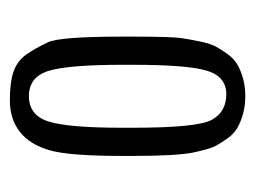

<svg xmlns="http://www.w3.org/2000/svg" viewBox="-84 -809 517 389"><g transform="rotate(90 174.5 -614.5)"><path d="M111.3 -626.5V-602.5Q111.3 -495.1 123.5 -454.8Q135.7 -414.6 174.8 -414.6Q213.9 -414.6 226.3 -454.8Q238.8 -495.1 238.8 -602.5V-626.5Q238.8 -755.9 222.7 -785.2Q206.5 -814.5 170.9 -814.5Q134.8 -814.5 123 -774.4Q111.3 -734.4 111.3 -626.5ZM54.2 -602.5V-626.5Q54.2 -704.6 57.4 -724.9Q60.5 -745.1 64.7 -764.2Q68.8 -783.2 74.7 -793.9Q80.6 -804.7 89.8 -817.4Q99.1 -830.1 110.8 -836.9Q122.6 -843.8 138.9 -848.4Q155.3 -853 174.8 -853Q194.3 -853 210.7 -848.4Q227.1 -843.8 239 -836.9Q251 -830.1 260 -817.4Q269 -804.7 275.1 -793.9Q281.2 -783.2 288.6 -749.5Q295.9 -715.8 295.9 -626.5V-602.5Q295.9 -496.1 284.4 -456.3Q272.9 -416.5 247.1 -396.2Q221.2 -376 183.6 -376Q145.5 -376 124 -383.8Q102.5 -391.6 89.8 -410.2Q77.1 -428.7 65.7 -453.1Q54.2 -477.5 54.2 -602.5Z"/></g></svg>

Font: Oswald-Light
Style: Light
Weight: 300
Designer: vernon adams
Foundry: vernon adams
Version: Version ; ttfautohint (v0.92.18-e454-dirty) -l 8 -r 50 -G 20